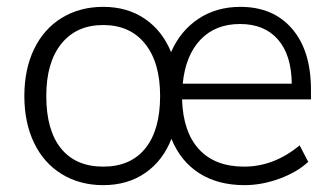

<svg xmlns="http://www.w3.org/2000/svg" viewBox="-20 -533 975 560"><path d="M887 -243H511Q514 -148 560.5 -97.5Q607 -47 692 -47Q779 -47 854 -109L879 -61Q847 -31 795.5 -12Q744 7 693 7Q616 7 561.5 -27.5Q507 -62 480 -128Q455 -64 403.5 -28.5Q352 7 281 7Q213 7 160.5 -25Q108 -57 79.5 -116Q51 -175 51 -253Q51 -331 79.5 -390Q108 -449 160.5 -481Q213 -513 281 -513Q351 -513 402 -478.5Q453 -444 479 -381Q506 -443 558.5 -478Q611 -513 681 -513Q777 -513 832 -449Q887 -385 887 -271ZM513 -289H831Q830 -373 790.5 -418Q751 -463 680 -463Q608 -463 564.5 -417Q521 -371 513 -289ZM447 -253Q447 -351 403 -405.5Q359 -460 281 -460Q203 -460 159 -405.5Q115 -351 115 -253Q115 -153 158 -100Q201 -47 281 -47Q361 -47 404 -100.5Q447 -154 447 -253Z"/></svg>

Font: Muli Light
Style: Regular
Weight: 300
Designer: Vernon Adams
Foundry: Vernon Adams
Version: Version 2.100